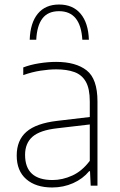

<svg xmlns="http://www.w3.org/2000/svg" viewBox="-20 -822 530 850"><path d="M211 8Q138.5 8 96.2 -28.8Q54 -65.5 54 -133.5Q54 -201 97 -238.5Q140 -276 233.5 -287L377.5 -304V-373Q377.5 -429.5 360 -460.2Q342.5 -491 309.2 -503Q276 -515 228.5 -515Q198 -515 160 -509.2Q122 -503.5 83 -489.5V-523.5Q114 -535.5 153.5 -541.8Q193 -548 228.5 -548Q315.5 -548 363.5 -510.5Q411.5 -473 411.5 -373V0H381.5L378.5 -64H374.5Q347 -30.5 303.8 -11.2Q260.5 8 211 8ZM91 -136.5Q91 -25 212.5 -25Q256.5 -25 300 -44.8Q343.5 -64.5 377.5 -110V-271L232.5 -254Q157 -245.5 124 -216.8Q91 -188 91 -136.5ZM111.5 -646Q114 -721 147.5 -761.5Q181 -802 241.5 -802Q302.5 -802 336.8 -761.2Q371 -720.5 373.5 -646H344.5Q337 -772.5 241.5 -772.5Q192.5 -772.5 168 -740.5Q143.5 -708.5 140.5 -646Z"/></svg>

Font: Encode Sans Th
Style: Regular
Weight: 100
Designer: Multiple Designers
Foundry: Impallari Type
Version: Version 3.002; ttfautohint (v1.8.3) -l 8 -r 50 -G 200 -x 14 